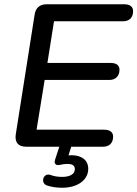

<svg xmlns="http://www.w3.org/2000/svg" viewBox="-20 -690 646 903"><path d="M103 0H259L239 61C236 72 236 77 242 83C246 87 254 87 265 85C276 82 288 81 298 81C322 81 332 90 332 105C332 129 309 142 272 142C252 142 234 139 218 133C183 120 167 173 203 183C225 190 248 193 273 193C343 193 395 158 395 104C395 63 364 40 316 40L302 41L315 0H465C493 0 512 -16 512 -48C512 -68 497 -80 470 -80H152L190 -314H495C522 -314 542 -331 542 -362C542 -383 527 -394 500 -394H203L234 -590H559C587 -590 606 -606 606 -638C606 -658 591 -670 564 -670H200C168 -670 148 -654 143 -622L54 -57C49 -20 66 0 103 0Z"/></svg>

Font: SN Pro Medium
Style: Italic
Weight: 400
Italic angle: -9°
Designer: Tobias Whetton
Foundry: Supernotes
Version: Version 1.001;Glyphs 3.2 (3249)